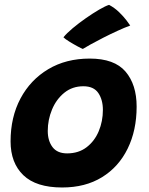

<svg xmlns="http://www.w3.org/2000/svg" viewBox="-20 -778 626 808"><path d="M241.5 11Q132 11 78.2 -40.8Q24.5 -92.5 24.5 -183Q24.5 -285 66.2 -363.5Q108 -442 183 -486.8Q258 -531.5 357.5 -531.5Q461.5 -531.5 508.2 -476.8Q555 -422 555 -329.5Q555 -229.5 517.2 -152.5Q479.5 -75.5 409.2 -32.2Q339 11 241.5 11ZM262.5 -132.5Q310.5 -132.5 344.2 -158.2Q378 -184 395.5 -225.8Q413 -267.5 413 -315.5Q413 -358 393.8 -386.5Q374.5 -415 331 -415Q284.5 -415 250.8 -387.8Q217 -360.5 199 -317.2Q181 -274 181 -227Q181 -185.5 201 -159Q221 -132.5 262.5 -132.5ZM439 -757.5Q462.5 -745 481 -727Q499.5 -709 511.8 -693Q524 -677 528 -670.5Q504.5 -662 474.5 -648.2Q444.5 -634.5 414.5 -619.2Q384.5 -604 361.2 -591Q338 -578 328.5 -572Q323 -574 305.8 -583.2Q288.5 -592.5 270.8 -603.5Q253 -614.5 247 -621Q260.5 -638 286.2 -659.5Q312 -681 341.8 -701.8Q371.5 -722.5 397.8 -737.8Q424 -753 439 -757.5Z"/></svg>

Font: Grandstander
Style: Bold Italic
Weight: 700
Italic angle: -15°
Designer: Tyler Finck
Foundry: Etcetera Type Co
Version: Version 1.200; ttfautohint (v1.8.3)